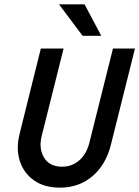

<svg xmlns="http://www.w3.org/2000/svg" viewBox="-20 -847 637 878"><path d="M253.5 11.1Q182.6 11.1 135.4 -22.2Q88.2 -55.6 70.5 -111.1Q52.8 -166.7 69.4 -234L166.7 -625H270.8L170.8 -225.7Q156.2 -167.4 181.6 -126Q206.9 -84.7 263.9 -84.7Q309.7 -84.7 343.1 -114.2Q376.4 -143.8 388.9 -195.1L496.5 -625H597.2L486.8 -184Q463.9 -93.1 402.4 -41Q341 11.1 253.5 11.1ZM357.6 -683.3 250 -827.1H366.7L443.1 -683.3Z"/></svg>

Font: Afacad Medium
Style: Italic
Weight: 500
Italic angle: -14°
Designer: Kristian Moeller
Foundry: Dicotype
Version: Version 1.000; ttfautohint (v1.8.4.7-5d5b)